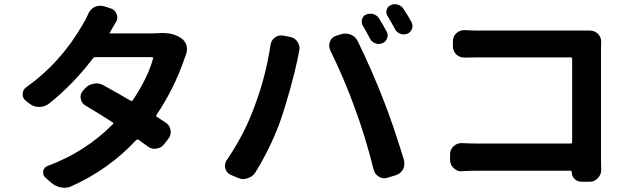

<svg xmlns="http://www.w3.org/2000/svg" viewBox="-20 -851 3040 923"><path d="M740.2 -691.4Q751 -692.4 760.7 -692.4Q811.5 -692.4 845.7 -670.9L849.6 -668Q870.1 -655.3 877 -631.8Q878.9 -623 878.9 -613.3Q878.9 -599.6 873 -585.9Q869.1 -576.2 866.2 -567.4Q818.4 -426.8 732.4 -298.8Q728.5 -293 734.4 -289.1Q755.9 -275.4 776.4 -261.7Q795.9 -249 799.8 -225.6Q800.8 -220.7 800.8 -216.8Q800.8 -198.2 789.1 -183.6L768.6 -157.2Q753.9 -138.7 730.5 -136.7Q726.6 -135.7 723.6 -135.7Q704.1 -135.7 688.5 -148.4Q668.9 -162.1 646.5 -178.7Q639.6 -182.6 634.8 -177.7Q502.9 -36.1 324.2 43.9Q306.6 51.8 289.1 51.8Q281.2 51.8 273.4 49.8Q248 45.9 227.5 28.3L198.2 2.9Q187.5 -6.8 187.5 -20.5Q187.5 -24.4 187.5 -28.3Q191.4 -46.9 210 -53.7Q389.6 -120.1 522.5 -253.9Q528.3 -258.8 521.5 -262.7Q457 -304.7 390.6 -343.8Q371.1 -355.5 368.2 -377Q367.2 -381.8 367.2 -385.7Q367.2 -402.3 379.9 -416L387.7 -424.8Q404.3 -444.3 429.7 -448.2Q436.5 -450.2 443.4 -450.2Q460.9 -450.2 476.6 -441.4Q539.1 -407.2 607.4 -367.2Q614.3 -363.3 618.2 -369.1Q690.4 -476.6 715.8 -569.3Q716.8 -571.3 715.3 -573.7Q713.9 -576.2 710.9 -576.2H438.5Q430.7 -576.2 426.8 -570.3Q329.1 -442.4 213.9 -351.6Q193.4 -336.9 168.9 -336.9Q168 -336.9 167 -336.9Q141.6 -336.9 121.1 -353.5L104.5 -366.2Q88.9 -377.9 88.9 -397.5Q88.9 -419.9 107.4 -432.6Q271.5 -548.8 377.9 -733.4Q390.6 -752.9 404.3 -784.2Q413.1 -805.7 434.6 -817.4Q447.3 -823.2 460.9 -823.2Q469.7 -823.2 478.5 -821.3L512.7 -810.5Q533.2 -803.7 541 -783.2Q543.9 -775.4 543.9 -767.6Q543.9 -755.9 537.1 -744.1Q525.4 -725.6 506.8 -692.4Q505.9 -691.4 504.9 -690.4H710Q724.6 -690.4 740.2 -691.4Z M1723.6 -728.5Q1718.8 -738.3 1718.8 -748Q1718.8 -752.9 1720.7 -758.8Q1725.6 -775.4 1740.2 -781.2Q1750 -785.2 1759.8 -785.2Q1767.6 -785.2 1775.4 -783.2Q1793 -777.3 1802.7 -761.7Q1820.3 -733.4 1838.9 -699.2Q1843.8 -690.4 1843.8 -680.7Q1843.8 -673.8 1840.8 -667Q1835 -650.4 1819.3 -643.6Q1809.6 -639.6 1800.8 -639.6Q1793 -639.6 1785.2 -642.6Q1767.6 -648.4 1758.8 -665Q1739.3 -703.1 1723.6 -728.5ZM1842.8 -774.4Q1834 -788.1 1838.9 -804.2Q1843.8 -820.3 1858.4 -826.2Q1868.2 -831.1 1877.9 -831.1Q1885.7 -831.1 1893.6 -828.1Q1911.1 -823.2 1920.9 -806.6Q1940.4 -777.3 1958 -745.1Q1962.9 -736.3 1962.9 -726.6Q1962.9 -719.7 1960.9 -712.9Q1955.1 -696.3 1939.5 -689.5Q1929.7 -685.5 1920.9 -685.5Q1913.1 -685.5 1905.3 -688.5Q1887.7 -694.3 1878.9 -710.9Q1861.3 -744.1 1842.8 -774.4ZM1192.4 -310.5Q1255.9 -469.7 1280.3 -633.8Q1283.2 -657.2 1301.8 -670.9Q1316.4 -680.7 1332 -680.7Q1337.9 -680.7 1343.8 -679.7L1377 -672.9Q1399.4 -668 1411.1 -648.4Q1419.9 -633.8 1419.9 -619.1Q1419.9 -612.3 1418 -605.5Q1412.1 -578.1 1409.2 -560.5Q1397.5 -503.9 1372.6 -415Q1347.7 -326.2 1324.2 -259.8Q1278.3 -136.7 1208 -22.5Q1194.3 -1 1169.9 5.9Q1160.2 9.8 1150.4 9.8Q1136.7 9.8 1123 3.9L1088.9 -10.7Q1069.3 -19.5 1063.5 -40Q1061.5 -46.9 1061.5 -53.7Q1061.5 -67.4 1069.3 -80.1Q1146.5 -193.4 1192.4 -310.5ZM1685.5 -332Q1634.8 -472.7 1567.4 -609.4Q1562.5 -621.1 1562.5 -631.8Q1562.5 -641.6 1566.4 -651.4Q1574.2 -671.9 1595.7 -678.7L1619.1 -686.5Q1629.9 -689.5 1640.6 -689.5Q1653.3 -689.5 1666 -684.6Q1689.5 -674.8 1700.2 -652.3Q1770.5 -506.8 1821.3 -376Q1868.2 -257.8 1921.9 -82Q1923.8 -73.2 1923.8 -64.5Q1923.8 -58.6 1922.9 -51.8Q1919.9 -37.1 1909.2 -25.4Q1898.4 -13.7 1882.8 -8.8L1844.7 2.9Q1835.9 5.9 1828.1 5.9Q1814.5 5.9 1802.7 -1Q1782.2 -12.7 1776.4 -35.2Q1734.4 -201.2 1685.5 -332Z M2870.1 -33.2Q2870.1 -11.7 2854.5 4.9Q2838.9 22.5 2815.4 22.5H2774.4Q2754.9 22.5 2741.7 8.8Q2728.5 -4.9 2728.5 -24.4Q2728.5 -30.3 2722.7 -30.3H2273.4Q2243.2 -30.3 2201.2 -28.3Q2200.2 -27.3 2198.2 -27.3Q2176.8 -27.3 2161.1 -43Q2143.6 -58.6 2143.6 -82V-109.4Q2143.6 -132.8 2161.1 -148.4Q2176.8 -163.1 2198.2 -163.1Q2200.2 -163.1 2201.2 -163.1Q2237.3 -161.1 2268.6 -161.1H2722.7Q2730.5 -161.1 2730.5 -168V-567.4Q2730.5 -575.2 2722.7 -575.2H2281.2Q2251 -575.2 2214.8 -574.2Q2213.9 -574.2 2211.9 -574.2Q2190.4 -574.2 2173.8 -588.9Q2157.2 -605.5 2157.2 -628.9V-652.3Q2157.2 -675.8 2173.8 -691.4Q2190.4 -706.1 2210.9 -706.1Q2212.9 -706.1 2214.8 -706.1Q2250 -704.1 2281.2 -704.1H2784.2Q2797.9 -704.1 2814.5 -704.1Q2814.5 -704.1 2815.4 -704.1Q2837.9 -704.1 2854.5 -688.5Q2870.1 -671.9 2870.1 -650.4Q2870.1 -649.4 2870.1 -648.4Q2869.1 -627.9 2869.1 -614.3V-95.7Z"/></svg>

Font: Gen Jyuu Gothic Monospace Bold
Style: Bold
Weight: 700
Designer: [Source Han Sans]
Ryoko NISHIZUKA  (kana & ideographs); Paul D. Hunt (Latin, Greek & Cyrillic); Wenlong ZHANG  (bopomofo
Version: Version 1.002.20150607